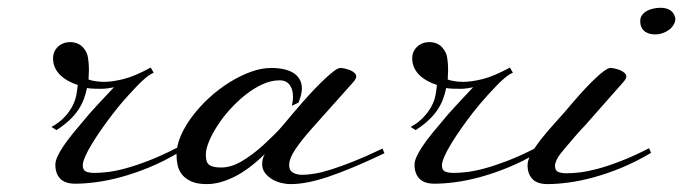

<svg xmlns="http://www.w3.org/2000/svg" viewBox="-20 -465 1729 486"><path d="M158.2 -358.4Q168.5 -358.4 178 -354Q187.5 -349.6 193.4 -340.8Q200.7 -332 202.9 -318.1Q205.1 -304.2 205.1 -288.1L204.1 -263.7Q210.9 -261.2 221.4 -259.5Q231.9 -257.8 243.2 -257.8Q264.6 -257.8 293.5 -265.1Q322.3 -272.5 361.3 -293.9Q362.3 -293 363.3 -291Q364.3 -289.1 365.7 -286.6Q367.2 -284.2 369.1 -281.2Q360.4 -276.9 354.5 -272.5Q348.6 -268.1 342.8 -262.7Q336.4 -257.3 326.4 -246.8Q316.4 -236.3 305.7 -224.6Q294.9 -212.9 284.9 -200.9Q274.9 -189 268.6 -180.7Q252.9 -160.6 238.5 -140.1Q224.1 -119.6 213.1 -101.6Q202.1 -83.5 195.8 -69.1Q189.5 -54.7 189.5 -46.9Q189.5 -34.2 197.5 -30.8Q205.6 -27.3 219.7 -27.3Q232.9 -27.3 252.2 -29.5Q271.5 -31.7 297.1 -38.6Q322.8 -45.4 355.2 -57.9Q387.7 -70.3 427.7 -90.8L432.6 -79.1Q395 -56.6 358.2 -41.5Q321.3 -26.4 287.4 -17.1Q253.4 -7.8 223.6 -3.9Q193.8 0 170.9 0Q144.5 0 132.3 -12.9Q120.1 -25.9 120.1 -47.9Q120.1 -56.6 125 -67.9Q129.9 -79.1 140.1 -94.5Q150.4 -109.9 166.7 -129.9Q183.1 -149.9 206.1 -176.8Q207.5 -178.2 212.4 -183.8Q217.3 -189.5 223.9 -196.5Q230.5 -203.6 238 -211.7Q245.6 -219.7 252 -226.6Q258.3 -233.4 262.9 -238.3Q267.6 -243.2 268.6 -244.1Q261.7 -242.7 253.4 -241.5Q245.1 -240.2 236.3 -240.2Q228 -240.2 218.3 -240.5Q208.5 -240.7 200.2 -242.2Q197.3 -227.5 192.1 -213.9Q187 -200.2 178.2 -187Q169.4 -173.8 156 -161.1Q142.6 -148.4 123 -135.7L110.4 -143.6Q130.4 -154.8 143.1 -168.5Q155.8 -182.1 163.1 -196Q170.4 -210 173.1 -223.9Q175.8 -237.8 176.8 -250Q164.1 -253.9 152.6 -260.3Q141.1 -266.6 132.6 -274.9Q124 -283.2 119.1 -293.9Q114.3 -304.7 114.3 -317.4Q114.3 -335 126.7 -346.7Q139.2 -358.4 158.2 -358.4Z M767.6 -137.7Q744.1 -111.3 728 -87.6Q711.9 -64 711.9 -46.9Q711.9 -33.7 721.4 -28.1Q731 -22.5 745.1 -22.5Q758.3 -22.5 776.1 -25.4Q793.9 -28.3 818.1 -35.9Q842.3 -43.5 874.3 -56.2Q906.2 -68.8 948.2 -88.9L953.1 -77.1Q909.2 -56.2 874 -41.5Q838.9 -26.9 810.3 -17.3Q781.7 -7.8 758.5 -3.4Q735.4 1 715.8 1Q703.6 1 690.9 -2.2Q678.2 -5.4 667.7 -12Q657.2 -18.6 650.4 -27.8Q643.6 -37.1 643.6 -49.8Q643.6 -55.7 645 -62Q646.5 -68.4 650.4 -75.2Q609.9 -35.6 572.8 -17.3Q535.6 1 503.9 1Q479.5 1 464.6 -5.6Q449.7 -12.2 441.2 -22.7Q432.6 -33.2 429.7 -46.4Q426.8 -59.6 426.8 -73.2Q426.8 -96.2 437.5 -121.1Q448.2 -146 466.6 -170.4Q484.9 -194.8 509 -217Q533.2 -239.3 560.1 -256.1Q586.9 -272.9 614.3 -283Q641.6 -293 667 -293Q683.1 -293 697.3 -290Q711.4 -287.1 721.7 -281Q731.9 -274.9 738 -264.9Q744.1 -254.9 744.1 -241.2Q744.1 -225.6 735.4 -205.1L718.8 -197.3Q721.7 -209 721.7 -219.7Q721.7 -227.5 720 -235.1Q718.3 -242.7 714.4 -248.5Q710.4 -254.4 703.9 -258.1Q697.3 -261.7 687.5 -261.7Q666.5 -261.7 644.5 -251.7Q622.6 -241.7 601.8 -225.3Q581.1 -209 562.7 -188.7Q544.4 -168.5 530.8 -147.5Q517.1 -126.5 509 -106.9Q501 -87.4 501 -73.2Q501 -53.2 510.3 -47.1Q519.5 -41 540 -41Q564.5 -41 590.8 -56.2Q617.2 -71.3 646.5 -97.7Q659.7 -110.4 672.1 -122.1Q684.6 -133.8 699.2 -151.4Q708 -162.1 720.5 -176.8Q732.9 -191.4 746.8 -207.3Q760.7 -223.1 775.1 -238.3Q789.6 -253.4 802.5 -265.6Q815.4 -277.8 825.7 -285.4Q835.9 -293 841.8 -293Q845.7 -293 852.5 -291.5Q859.4 -290 866 -287.4Q872.6 -284.7 877.2 -280.5Q881.8 -276.4 881.8 -271.5Q881.8 -266.1 874.8 -257.8Q867.7 -249.5 857.4 -238.3Z M1067.4 -358.4Q1077.6 -358.4 1087.2 -354Q1096.7 -349.6 1102.5 -340.8Q1109.9 -332 1112.1 -318.1Q1114.3 -304.2 1114.3 -288.1L1113.3 -263.7Q1120.1 -261.2 1130.6 -259.5Q1141.1 -257.8 1152.3 -257.8Q1173.8 -257.8 1202.6 -265.1Q1231.4 -272.5 1270.5 -293.9Q1271.5 -293 1272.5 -291Q1273.4 -289.1 1274.9 -286.6Q1276.4 -284.2 1278.3 -281.2Q1269.5 -276.9 1263.7 -272.5Q1257.8 -268.1 1252 -262.7Q1245.6 -257.3 1235.6 -246.8Q1225.6 -236.3 1214.8 -224.6Q1204.1 -212.9 1194.1 -200.9Q1184.1 -189 1177.7 -180.7Q1162.1 -160.6 1147.7 -140.1Q1133.3 -119.6 1122.3 -101.6Q1111.3 -83.5 1105 -69.1Q1098.6 -54.7 1098.6 -46.9Q1098.6 -34.2 1106.7 -30.8Q1114.7 -27.3 1128.9 -27.3Q1142.1 -27.3 1161.4 -29.5Q1180.7 -31.7 1206.3 -38.6Q1231.9 -45.4 1264.4 -57.9Q1296.9 -70.3 1336.9 -90.8L1341.8 -79.1Q1304.2 -56.6 1267.3 -41.5Q1230.5 -26.4 1196.5 -17.1Q1162.6 -7.8 1132.8 -3.9Q1103 0 1080.1 0Q1053.7 0 1041.5 -12.9Q1029.3 -25.9 1029.3 -47.9Q1029.3 -56.6 1034.2 -67.9Q1039.1 -79.1 1049.3 -94.5Q1059.6 -109.9 1075.9 -129.9Q1092.3 -149.9 1115.2 -176.8Q1116.7 -178.2 1121.6 -183.8Q1126.5 -189.5 1133.1 -196.5Q1139.6 -203.6 1147.2 -211.7Q1154.8 -219.7 1161.1 -226.6Q1167.5 -233.4 1172.1 -238.3Q1176.8 -243.2 1177.7 -244.1Q1170.9 -242.7 1162.6 -241.5Q1154.3 -240.2 1145.5 -240.2Q1137.2 -240.2 1127.4 -240.5Q1117.7 -240.7 1109.4 -242.2Q1106.4 -227.5 1101.3 -213.9Q1096.2 -200.2 1087.4 -187Q1078.6 -173.8 1065.2 -161.1Q1051.8 -148.4 1032.2 -135.7L1019.5 -143.6Q1039.6 -154.8 1052.2 -168.5Q1064.9 -182.1 1072.3 -196Q1079.6 -210 1082.3 -223.9Q1085 -237.8 1085.9 -250Q1073.2 -253.9 1061.8 -260.3Q1050.3 -266.6 1041.7 -274.9Q1033.2 -283.2 1028.3 -293.9Q1023.4 -304.7 1023.4 -317.4Q1023.4 -335 1035.9 -346.7Q1048.3 -358.4 1067.4 -358.4Z M1689.5 -418Q1689.5 -409.7 1685.1 -402.3Q1680.7 -395 1673.6 -389.6Q1666.5 -384.3 1657.2 -381.1Q1647.9 -377.9 1638.7 -377.9Q1631.8 -377.9 1625.2 -379.4Q1618.7 -380.9 1613 -384.8Q1607.4 -388.7 1604 -395.3Q1600.6 -401.9 1600.6 -412.1Q1600.6 -420.9 1605.5 -427.2Q1610.4 -433.6 1617.7 -437.5Q1625 -441.4 1634.3 -443.4Q1643.6 -445.3 1652.3 -445.3Q1667 -445.3 1677 -438.7Q1687 -432.1 1689.5 -418ZM1400.4 -78.1Q1393.1 -69.3 1388.9 -60.3Q1384.8 -51.3 1384.8 -45.9Q1384.8 -33.2 1392.8 -29.8Q1400.9 -26.4 1415 -26.4Q1428.2 -26.4 1447.5 -28.6Q1466.8 -30.8 1492.4 -37.6Q1518.1 -44.4 1550.5 -56.9Q1583 -69.3 1623 -89.8L1627.9 -78.1Q1590.3 -55.7 1553.5 -40.5Q1516.6 -25.4 1482.7 -16.1Q1448.7 -6.8 1418.9 -2.9Q1389.2 1 1366.2 1Q1339.8 1 1327.6 -12Q1315.4 -24.9 1315.4 -46.9Q1315.4 -58.6 1323.2 -73.5Q1331.1 -88.4 1348.6 -111.3Q1367.2 -134.8 1387.7 -157.2Q1408.2 -179.7 1428.7 -204.1Q1442.4 -220.2 1457 -236.1Q1471.7 -252 1484.9 -264.6Q1498 -277.3 1508.8 -285.2Q1519.5 -293 1525.4 -293Q1529.3 -293 1536.1 -291.5Q1543 -290 1549.6 -287.4Q1556.2 -284.7 1560.8 -280.5Q1565.4 -276.4 1565.4 -271.5Q1565.4 -266.1 1558.3 -257.8Q1551.3 -249.5 1541 -238.3L1460 -146.5Q1456.5 -143.1 1450 -136Q1443.4 -128.9 1435.3 -119.4Q1427.2 -109.9 1418 -99.1Q1408.7 -88.4 1400.4 -78.1Z"/></svg>

Font: Meie Script
Style: Regular
Weight: 400
Version: Version 1.001